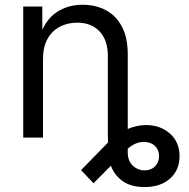

<svg xmlns="http://www.w3.org/2000/svg" viewBox="-20 -567 778 791"><path d="M575.7 203.6Q522 203.6 488.8 181.4Q455.6 159.2 440.2 124Q424.8 88.9 424.8 51.8V-110.8H506.3V60.1Q506.3 96.2 527.1 115.5Q547.9 134.8 575.7 134.8Q602.5 134.8 618.9 118.2Q635.3 101.6 635.3 76.2Q635.3 53.7 621.8 37.8Q608.4 22 584 18.6Q566.4 16.1 550.5 20.5Q534.7 24.9 520.3 34.7Q505.9 44.4 491.7 60.5L365.2 188L314 133.8L420.4 24.9Q456.1 -13.2 498.5 -32.5Q541 -51.8 581.1 -51.8Q640.6 -51.8 680.2 -16.6Q719.7 18.6 719.7 76.2Q719.7 133.3 680.7 168.5Q641.6 203.6 575.7 203.6ZM157.2 -325.2V0H75.7V-540H154.3V-410.2H140.6Q165 -483.9 211.7 -515.6Q258.3 -547.4 319.8 -547.4Q374.5 -547.4 416.7 -524.7Q459 -502 482.7 -456.5Q506.3 -411.1 506.3 -343.3V0H424.3V-336.4Q424.3 -401.4 390.4 -437.5Q356.4 -473.6 297.9 -473.6Q257.8 -473.6 225.8 -456.5Q193.8 -439.5 175.5 -406.2Q157.2 -373 157.2 -325.2Z"/></svg>

Font: V-Inter
Style: Regular-375
Weight: 375
Designer: Rasmus Andersson
Foundry: rsms
Version: Version 4.000;git-4146feb